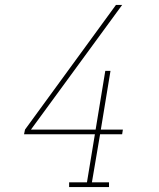

<svg xmlns="http://www.w3.org/2000/svg" viewBox="-20 -755 640 775"><path d="M259 0V-19H331L363 -213H77L81 -232L448 -735H473L105 -232H366L405 -469H426L387 -232H476L473 -213H384L351 -19H420V0Z"/></svg>

Font: Iosevka Slab ThExObl
Style: Regular
Weight: 100
Width: 7
Italic angle: -9°
Monospace: yes
Designer: Belleve Invis
Foundry: Belleve Invis
Version: Version 11.1.1; ttfautohint (v1.8.3)